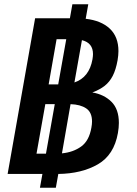

<svg xmlns="http://www.w3.org/2000/svg" viewBox="-20 -810 640 894"><path d="M391 -790 379 -722.5Q450.5 -714.5 491 -676.8Q531.5 -639 531.5 -572Q531.5 -553.5 527.5 -529.5Q519.5 -485 504.8 -456.5Q490 -428 467.2 -410.2Q444.5 -392.5 410 -379.5Q464 -370.5 498.8 -336.2Q533.5 -302 533.5 -237.5Q533.5 -216 529 -190.5Q511 -88.5 435.8 -45Q360.5 -1.5 251.5 0L240 64H166L177.5 0H15.5L143.5 -725H305.5L317 -790ZM194 -94.5 235 -325H191L150 -94.5ZM251 -417 288.5 -627.5H243.5L206.5 -417ZM405.5 -215.5Q408.5 -231.5 408.5 -244Q408.5 -287 381.5 -305.2Q354.5 -323.5 308.5 -325L268.5 -96Q321 -101 358 -127.8Q395 -154.5 405.5 -215.5ZM410.5 -533.5Q413 -548.5 413 -558Q413 -610.5 361.5 -623L326.5 -426Q395.5 -449.5 410.5 -533.5Z"/></svg>

Font: JuliaMono SemiBold
Style: Italic
Weight: 600
Italic angle: -9°
Monospace: yes
Designer: cormullion
Foundry: corm
Version: Version 0.056; ttfautohint (v1.8.4)